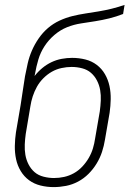

<svg xmlns="http://www.w3.org/2000/svg" viewBox="-20 -755 540 783"><path d="M199 8Q171 8 145 1.5Q119 -5 98.5 -20Q78 -35 64.5 -57.5Q51 -80 45.5 -106Q40 -132 40.5 -160Q41 -188 45 -215L64 -326Q69 -356 73 -385.5Q77 -415 82 -444Q87 -470 93 -496.5Q99 -523 110 -548.5Q121 -574 137.5 -598Q154 -622 175.5 -640.5Q197 -659 223 -671Q249 -683 275.5 -689.5Q302 -696 328.5 -700Q355 -704 382 -708.5Q409 -713 435.5 -719.5Q462 -726 488 -735L482 -698Q454 -687 425.5 -680Q397 -673 368.5 -668.5Q340 -664 310.5 -659.5Q281 -655 253.5 -644Q226 -633 202 -612.5Q178 -592 161.5 -566.5Q145 -541 136.5 -512.5Q128 -484 123 -455L121 -445Q135 -463 152.5 -477.5Q170 -492 190 -501.5Q210 -511 231.5 -515Q253 -519 274 -519Q302 -519 328 -512.5Q354 -506 374.5 -490.5Q395 -475 408 -452.5Q421 -430 426.5 -404Q432 -378 431.5 -350.5Q431 -323 427 -295L408 -185Q404 -160 396 -135.5Q388 -111 374 -88Q360 -65 341 -46Q322 -27 298.5 -14.5Q275 -2 249.5 3Q224 8 199 8ZM200 -29Q221 -29 241.5 -33.5Q262 -38 281 -48.5Q300 -59 315.5 -75.5Q331 -92 342 -111Q353 -130 359 -150Q365 -170 368 -191L387 -301Q390 -323 391 -345Q392 -367 388.5 -387.5Q385 -408 375.5 -426.5Q366 -445 351 -458Q336 -471 315 -476.5Q294 -482 272 -482Q252 -482 231 -477.5Q210 -473 191.5 -462.5Q173 -452 157 -436Q141 -420 130.5 -401Q120 -382 113.5 -362Q107 -342 104 -322L85 -209Q82 -188 81 -166Q80 -144 83.5 -123.5Q87 -103 96.5 -84.5Q106 -66 121 -53Q136 -40 157.5 -34.5Q179 -29 200 -29Z"/></svg>

Font: Iosevka Curly Slab Extralight
Style: Italic
Weight: 200
Italic angle: -9°
Monospace: yes
Designer: Belleve Invis
Foundry: Belleve Invis
Version: Version 22.1.2; ttfautohint (v1.8.4)